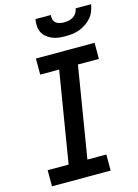

<svg xmlns="http://www.w3.org/2000/svg" viewBox="-139 -1030 797 1106"><g transform="rotate(-15 259.0 -477.5)"><path d="M379 0H29V-96H154L243 -639H130V-735H480V-639H355L266 -96H379ZM329 -815Q308 -815 288 -817.5Q268 -820 250 -827.5Q232 -835 217 -847.5Q202 -860 193.5 -877Q185 -894 184 -914Q183 -934 186 -955H278Q276 -941 279.5 -928.5Q283 -916 292.5 -908Q302 -900 315 -897Q328 -894 342 -894Q356 -894 370 -897Q384 -900 396.5 -908Q409 -916 416.5 -928.5Q424 -941 426 -955H518Q515 -934 507 -914Q499 -894 484.5 -877Q470 -860 451 -847.5Q432 -835 412 -827.5Q392 -820 371 -817.5Q350 -815 329 -815Z"/></g></svg>

Font: Iosevka Term Curly Oblique
Style: Bold
Weight: 700
Italic angle: -9°
Designer: Belleve Invis
Foundry: Belleve Invis
Version: Version 32.3.0